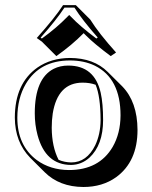

<svg xmlns="http://www.w3.org/2000/svg" viewBox="-20 -666 596 752"><path d="M276.9 -646 333.5 -589.4Q367.2 -535.2 434.6 -460.4L413.6 -446.3Q349.6 -494.1 318.4 -525.4L307.6 -536.1Q262.7 -490.2 200.7 -446.3L144 -502.9L124 -517.1Q196.3 -598.1 227.1 -646ZM38.1 -205.1Q38.1 -338.9 126.5 -401.4Q180.2 -438.5 253.9 -439Q347.7 -438.5 401.9 -384.3L458.5 -328.1Q518.1 -267.1 518.6 -157.2Q518.6 -33.2 435.1 27.8Q381.3 66.4 306.6 66.4Q212.9 65.9 154.8 8.3L98.1 -48.3Q38.6 -109.4 38.1 -205.1ZM303.7 -342.3Q206.1 -342.3 186.5 -221.2Q182.6 -194.8 182.6 -165.5Q183.1 -91.3 209.5 -40Q232.4 -30.3 258.8 -29.8Q319.8 -29.8 353 -97.2Q373.5 -140.6 374 -195.8Q373.5 -288.6 354.5 -334Q332 -342.3 303.7 -342.3ZM247.1 -409.2Q350.6 -409.2 374.5 -302.2Q383.8 -260.3 383.8 -195.8Q383.8 -98.1 330.1 -48.3Q298.8 -20.5 258.8 -20Q158.2 -20 127 -137.2Q116.2 -177.7 116.2 -222.2Q116.2 -358.4 190.4 -396.5Q215.8 -409.2 247.1 -409.2ZM47.9 -205.1Q47.9 -96.2 124 -39.1Q176.8 -0.5 250 0Q368.2 0 421.4 -90.8Q451.7 -143.6 452.1 -213.9Q452.1 -358.9 351.6 -408.7Q309.1 -429.2 253.9 -429.2Q135.7 -429.2 81.1 -337.4Q48.3 -281.7 47.9 -205.1ZM271.5 -636.2H232.4Q201.7 -588.9 139.2 -518.6L144 -515.1Q202.1 -557.1 243.7 -600.1L251 -607.4L258.3 -600.1Q293.5 -563 357.4 -515.1L362.8 -519Q303.2 -586.4 271.5 -636.2Z"/></svg>

Font: Linux Biolinum Shadow O
Style: Regular
Weight: 400
Designer: Philipp H. Poll
Foundry: Philipp H. Poll
Version: Version 1.0.4